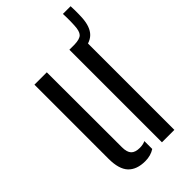

<svg xmlns="http://www.w3.org/2000/svg" viewBox="-230 -804 880 880"><g transform="rotate(-45 209.5 -364.5)"><path d="M46.6 -119.9V-600H126.8L127.5 -113.4Q127.5 -81.7 140.8 -67.6Q154.1 -53.5 184.1 -53.5Q204.7 -53.5 220.1 -61V-9.9Q193.7 7.4 158.1 7.4Q103.3 7.4 74.9 -22.6Q46.6 -52.6 46.6 -119.9ZM273.2 0V-600H353.7V0ZM305.8 -553.5Q292.8 -553.5 279.7 -555.6L278.6 -600Q285.1 -600 292.7 -600Q300.3 -600 305.9 -600Q341.8 -600.9 354.2 -614.1Q366.6 -627.3 368.1 -662.7Q368.7 -673.3 369 -686.9Q369.2 -700.5 369 -713.8Q368.7 -727.2 368.3 -737.1H418.1Q418.6 -726.9 418.9 -713.5Q419.1 -700.1 418.9 -686.6Q418.7 -673.2 418.1 -662.8Q414.8 -606.5 388.2 -580Q361.6 -553.5 305.8 -553.5Z"/></g></svg>

Font: Big Shoulders Stencil Text Thin
Style: Regular
Weight: 100
Designer: Patric King
Foundry: XO Type Co
Version: Version 2.001